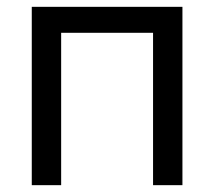

<svg xmlns="http://www.w3.org/2000/svg" viewBox="-20 -542 627 562"><path d="M514 0H428V-446H159V0H73V-522H514Z"/></svg>

Font: IngvarSans
Style: Regular
Weight: 500
Version: Version 3.000